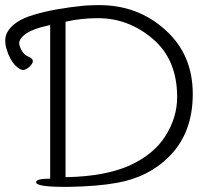

<svg xmlns="http://www.w3.org/2000/svg" viewBox="-44 -727 830 750"><path d="M217 -35Q365 -38 461 -80Q556 -123 602 -195.5Q648 -268 648 -348Q648 -494 553 -575Q458 -656 339 -656Q274 -656 216 -643L212 -642V-638V-40V-35ZM285 -705Q318 -707 344 -707Q495 -707 602 -610Q709 -514 709 -360Q709 -206 615 -114Q536 -35 414 -13Q376 -6 328.5 -2Q281 2 224 3H210Q97 3 97 -15Q97 -29 147 -29H152V-34V-623V-629L146 -628Q79 -613 53 -592Q26 -571 32 -551Q42 -515 69 -505Q82 -499 84 -491Q86 -483 76 -471Q64 -458 50 -454Q37 -451 16 -471Q-6 -494 -18 -534Q-30 -574 -16 -600Q9 -646 87 -669Q166 -693 285 -705ZM69 -505Z"/></svg>

Font: ToneOZ-Pinyin-WenKai-Light
Style: Light
Weight: 300
Designer: Fontworks Inc.
Foundry: ToneOZ
Version: Version 0.240331